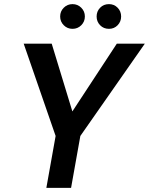

<svg xmlns="http://www.w3.org/2000/svg" viewBox="-20 -912 723 932"><path d="M205 0 250 -252 95 -700H231L335 -359L324 -360L547 -700H683L370 -252L325 0ZM332 -772Q307 -772 289.5 -789.5Q272 -807 272 -832Q272 -857 289.5 -874.5Q307 -892 332 -892Q357 -892 374.5 -874.5Q392 -857 392 -832Q392 -807 374.5 -789.5Q357 -772 332 -772ZM509 -772Q483 -772 466 -789.5Q449 -807 449 -832Q449 -857 466 -874.5Q483 -892 509 -892Q534 -892 551 -874.5Q568 -857 568 -832Q568 -807 551 -789.5Q534 -772 509 -772Z"/></svg>

Font: DM Sans SemiBold
Style: Italic
Weight: 600
Italic angle: -10°
Designer: Colophon Foundry, Jonny Pinhorn
Foundry: Colophon Foundry
Version: Version 4.004;gftools[0.9.30]